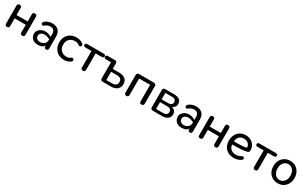

<svg xmlns="http://www.w3.org/2000/svg" viewBox="283 -2121 5955 3754"><g transform="rotate(30 3260.0 -244.5)"><path d="M77 -41V-447Q77 -470 89.5 -482Q102 -494 125 -494Q171 -494 171 -447V-288H422V-447Q422 -494 468 -494Q491 -494 503.5 -482Q516 -470 516 -447V-41Q516 -18 503.5 -5.5Q491 7 468 7Q446 7 434 -5.5Q422 -18 422 -41V-213H171V-41Q171 7 125 7Q102 7 89.5 -5.5Q77 -18 77 -41Z M647 -143Q647 -186 670.5 -220Q694 -254 734 -273.5Q774 -293 822 -293Q885 -293 942 -260L961 -250V-314Q961 -424 857 -426Q832 -426 801.5 -415Q771 -404 741 -378Q727 -367 713 -367Q698 -367 689 -377.5Q680 -388 680 -403Q680 -424 697 -438Q729 -469 773.5 -483.5Q818 -498 855 -498Q1051 -498 1051 -303V-37Q1051 -16 1040 -4.5Q1029 7 1008 7Q986 7 974.5 -4.5Q963 -16 963 -36V-62Q929 11 814 9Q764 9 726 -11.5Q688 -32 667.5 -67Q647 -102 647 -143ZM832 -59Q862 -59 891.5 -72Q921 -85 941 -111Q961 -137 961 -175V-198L936 -209Q886 -232 840 -232Q792 -232 761.5 -207.5Q731 -183 731 -146Q731 -107 758 -83Q785 -59 832 -59Z M1160 -247Q1160 -322 1192 -378.5Q1224 -435 1281.5 -465.5Q1339 -496 1413 -496Q1451 -496 1490 -484.5Q1529 -473 1559 -448Q1577 -436 1577 -415Q1577 -400 1566.5 -388Q1556 -376 1541 -376Q1528 -376 1515 -386Q1473 -419 1420 -419Q1345 -419 1297 -373Q1249 -327 1249 -246Q1249 -165 1297 -117Q1345 -69 1420 -69Q1446 -69 1469 -76Q1492 -83 1517 -103Q1527 -110 1538 -110Q1553 -110 1563.5 -98Q1574 -86 1574 -71Q1574 -53 1558 -40Q1527 -15 1489 -3Q1451 9 1413 9Q1339 9 1281.5 -23Q1224 -55 1192 -113Q1160 -171 1160 -247Z M1791 -41V-412H1652Q1610 -412 1610 -450Q1610 -467 1621 -477Q1632 -487 1652 -487H2025Q2045 -487 2056 -477.5Q2067 -468 2067 -450Q2067 -412 2025 -412H1885V-41Q1885 -18 1873 -5.5Q1861 7 1839 7Q1816 7 1803.5 -5.5Q1791 -18 1791 -41Z M2232 -48V-412H2116Q2074 -412 2074 -450Q2074 -467 2085 -477Q2096 -487 2116 -487H2278Q2301 -487 2313.5 -474.5Q2326 -462 2326 -439V-317H2467Q2561 -317 2609.5 -276.5Q2658 -236 2658 -160Q2658 -86 2607 -43Q2556 0 2467 0H2280Q2257 0 2244.5 -12.5Q2232 -25 2232 -48ZM2569 -159Q2569 -252 2456 -252H2326V-65H2456Q2510 -65 2539.5 -88.5Q2569 -112 2569 -159Z M2773 -41V-434Q2773 -460 2787 -473.5Q2801 -487 2827 -487H3156Q3182 -487 3195.5 -473.5Q3209 -460 3209 -434V-41Q3209 -18 3196.5 -5.5Q3184 7 3161 7Q3139 7 3127 -5.5Q3115 -18 3115 -41V-412H2867V-41Q2867 7 2821 7Q2798 7 2785.5 -5.5Q2773 -18 2773 -41Z M3363 -48V-439Q3363 -462 3375.5 -474.5Q3388 -487 3412 -487H3608Q3779 -487 3779 -359Q3779 -322 3757.5 -293.5Q3736 -265 3699 -251Q3745 -241 3770 -210Q3795 -179 3795 -135Q3795 -72 3748 -36Q3701 0 3616 0H3412Q3388 0 3375.5 -12.5Q3363 -25 3363 -48ZM3708 -140Q3708 -178 3683 -197.5Q3658 -217 3611 -217H3452V-62H3611Q3658 -62 3683 -82Q3708 -102 3708 -140ZM3692 -353Q3692 -388 3668.5 -406.5Q3645 -425 3602 -425H3452V-279H3602Q3645 -279 3668.5 -298.5Q3692 -318 3692 -353Z M3893 -143Q3893 -186 3916.5 -220Q3940 -254 3980 -273.5Q4020 -293 4068 -293Q4131 -293 4188 -260L4207 -250V-314Q4207 -424 4103 -426Q4078 -426 4047.5 -415Q4017 -404 3987 -378Q3973 -367 3959 -367Q3944 -367 3935 -377.5Q3926 -388 3926 -403Q3926 -424 3943 -438Q3975 -469 4019.5 -483.5Q4064 -498 4101 -498Q4297 -498 4297 -303V-37Q4297 -16 4286 -4.5Q4275 7 4254 7Q4232 7 4220.5 -4.5Q4209 -16 4209 -36V-62Q4175 11 4060 9Q4010 9 3972 -11.5Q3934 -32 3913.5 -67Q3893 -102 3893 -143ZM4078 -59Q4108 -59 4137.5 -72Q4167 -85 4187 -111Q4207 -137 4207 -175V-198L4182 -209Q4132 -232 4086 -232Q4038 -232 4007.5 -207.5Q3977 -183 3977 -146Q3977 -107 4004 -83Q4031 -59 4078 -59Z M4438 -41V-447Q4438 -470 4450.5 -482Q4463 -494 4486 -494Q4532 -494 4532 -447V-288H4783V-447Q4783 -494 4829 -494Q4852 -494 4864.5 -482Q4877 -470 4877 -447V-41Q4877 -18 4864.5 -5.5Q4852 7 4829 7Q4807 7 4795 -5.5Q4783 -18 4783 -41V-213H4532V-41Q4532 7 4486 7Q4463 7 4450.5 -5.5Q4438 -18 4438 -41Z M4993 -243Q4993 -317 5023.5 -374.5Q5054 -432 5108.5 -464Q5163 -496 5232 -496Q5298 -496 5349 -467.5Q5400 -439 5428 -389.5Q5456 -340 5456 -279Q5456 -252 5440.5 -241Q5425 -230 5390 -223Q5335 -212 5273 -209Q5211 -206 5086 -204Q5094 -136 5137 -101Q5180 -66 5247 -66Q5279 -66 5306.5 -74Q5334 -82 5364 -101Q5375 -108 5388 -108Q5402 -108 5412 -98Q5422 -88 5422 -74Q5422 -53 5401 -39Q5370 -16 5329 -3.5Q5288 9 5246 9Q5128 9 5060.5 -58.5Q4993 -126 4993 -243ZM5134 -274Q5214 -274 5269.5 -277.5Q5325 -281 5371 -293Q5370 -352 5331 -386Q5292 -420 5232 -420Q5166 -420 5128.5 -381Q5091 -342 5086 -274Z M5678 -41V-412H5539Q5497 -412 5497 -450Q5497 -467 5508 -477Q5519 -487 5539 -487H5912Q5932 -487 5943 -477.5Q5954 -468 5954 -450Q5954 -412 5912 -412H5772V-41Q5772 -18 5760 -5.5Q5748 7 5726 7Q5703 7 5690.5 -5.5Q5678 -18 5678 -41Z M5996 -244Q5996 -316 6026 -373.5Q6056 -431 6110.5 -463.5Q6165 -496 6234 -496Q6303 -496 6357.5 -463.5Q6412 -431 6442 -373.5Q6472 -316 6472 -244Q6472 -171 6442 -113.5Q6412 -56 6357.5 -23.5Q6303 9 6234 9Q6165 9 6110.5 -23.5Q6056 -56 6026 -113.5Q5996 -171 5996 -244ZM6380 -244Q6380 -297 6361 -337.5Q6342 -378 6308.5 -400Q6275 -422 6234 -422Q6193 -422 6159.5 -400Q6126 -378 6107 -337.5Q6088 -297 6088 -244Q6088 -191 6107 -150.5Q6126 -110 6159.5 -87.5Q6193 -65 6234 -65Q6275 -65 6308.5 -87.5Q6342 -110 6361 -150.5Q6380 -191 6380 -244Z"/></g></svg>

Font: SN Pro
Style: Regular
Weight: 400
Designer: Tobias Whetton
Foundry: Supernotes
Version: Version 1.003